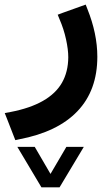

<svg xmlns="http://www.w3.org/2000/svg" viewBox="-53 -331 466 822"><path d="M122.9 468.5 25.7 305.3 21.2 297.7H30.2H92.7H95.7L97.2 300.3L163.2 413.6L229.7 300.3L231.2 297.7H234.3H296.7H305.8L301.3 305.3L203.5 468.5L202 471H199H127.5H124.4ZM320.9 -293.2Q363.7 -186.9 363.7 -88.2Q363.7 55.9 278.6 145.1Q193.5 234.3 28.7 265.5L12.6 269L6.5 253.4L-23.7 175.8L-32.7 153.1L-8.6 148.6Q75.6 132.5 130.7 101Q185.9 69.5 212.3 23.2Q238.8 -23.2 239.3 -85.6Q239.3 -118.9 229.7 -162.7Q220.2 -206.5 202 -248.4L194 -268L214.1 -275.6L295.7 -304.8L313.9 -311.3Z"/></svg>

Font: Vazir FD
Style: Bold
Weight: 700
Foundry: DejaVu fonts team - Redesigned by Saber Rastikerdar
Version: Version 21.10;October 20, 2019;FontCreator 12.0.0.2547 64-bi